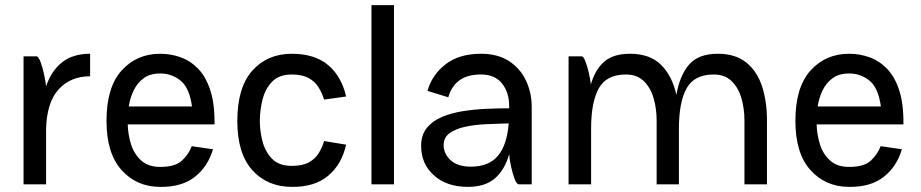

<svg xmlns="http://www.w3.org/2000/svg" viewBox="-20 -720 3598 750"><path d="M72 0V-500H122Q130 -500 138 -479Q146 -458 152 -430Q158 -402 160 -383Q181 -444 223 -477Q265 -510 332 -510V-422Q256 -422 209.5 -371.5Q163 -321 160 -217V0Z M729 -149 812 -137Q792 -69 741 -29Q690 11 606 10Q514 10 455 -55.5Q396 -121 396 -248Q396 -379 455 -444.5Q514 -510 606 -510Q647 -510 685 -496.5Q723 -483 753.5 -452Q784 -421 801.5 -367.5Q819 -314 818 -234H479Q480 -194 492 -156Q504 -118 531.5 -93Q559 -68 606 -68Q664 -68 690.5 -92.5Q717 -117 729 -149ZM606 -433Q567 -433 542 -415Q517 -397 502.5 -367.5Q488 -338 483 -304H730Q720 -377 685.5 -405Q651 -433 606 -433Z M1120 10Q1025 10 966 -55Q907 -120 907 -247Q907 -379 966 -444.5Q1025 -510 1120 -510Q1209 -510 1261.5 -466Q1314 -422 1332 -343L1246 -331Q1238 -357 1224 -379.5Q1210 -402 1185 -415.5Q1160 -429 1120 -429Q1070 -429 1043 -401Q1016 -373 1005.5 -331Q995 -289 995 -247Q995 -208 1005.5 -167.5Q1016 -127 1043 -99.5Q1070 -72 1120 -72Q1162 -72 1187 -86Q1212 -100 1225.5 -122.5Q1239 -145 1246 -169L1332 -155Q1315 -78 1262 -33.5Q1209 11 1120 10Z M1431 -700H1519V0H1431Z M1731 -340 1650 -365Q1667 -427 1720 -468.5Q1773 -510 1859 -510Q1924 -510 1968 -481.5Q2012 -453 2034.5 -405.5Q2057 -358 2057 -302V0H2007Q1998 0 1990 -21.5Q1982 -43 1976 -71Q1970 -99 1969 -118Q1952 -57 1913.5 -23.5Q1875 10 1808 10Q1725 10 1675 -35Q1625 -80 1625 -150Q1625 -193 1647.5 -220.5Q1670 -248 1707 -263.5Q1744 -279 1789.5 -286Q1835 -293 1881.5 -295Q1928 -297 1969 -297V-305Q1969 -359 1941 -394Q1913 -429 1859 -429Q1806 -429 1775 -406.5Q1744 -384 1731 -340ZM1713 -153Q1713 -119 1740.5 -94Q1768 -69 1820 -69Q1890 -69 1925.5 -112Q1961 -155 1967 -238Q1925 -237 1880.5 -235Q1836 -233 1798 -225Q1760 -217 1736.5 -200Q1713 -183 1713 -153Z M2201 0V-500H2252Q2259 -500 2266.5 -481Q2274 -462 2280 -436Q2286 -410 2288 -390Q2304 -447 2339.5 -478.5Q2375 -510 2441 -510Q2520 -510 2563.5 -465.5Q2607 -421 2622 -349Q2635 -425 2671.5 -467.5Q2708 -510 2784 -510Q2853 -510 2895.5 -475.5Q2938 -441 2957 -382Q2976 -323 2976 -249V0H2888V-249Q2888 -296 2876 -337Q2864 -378 2837.5 -403.5Q2811 -429 2768 -429Q2692 -429 2662 -375Q2632 -321 2632 -217V0H2545V-249Q2545 -296 2533 -337Q2521 -378 2494.5 -403.5Q2468 -429 2425 -429Q2349 -429 2319 -375Q2289 -321 2289 -217V0Z M3420 -149 3503 -137Q3483 -69 3432 -29Q3381 11 3297 10Q3205 10 3146 -55.5Q3087 -121 3087 -248Q3087 -379 3146 -444.5Q3205 -510 3297 -510Q3338 -510 3376 -496.5Q3414 -483 3444.5 -452Q3475 -421 3492.5 -367.5Q3510 -314 3509 -234H3170Q3171 -194 3183 -156Q3195 -118 3222.5 -93Q3250 -68 3297 -68Q3355 -68 3381.5 -92.5Q3408 -117 3420 -149ZM3297 -433Q3258 -433 3233 -415Q3208 -397 3193.5 -367.5Q3179 -338 3174 -304H3421Q3411 -377 3376.5 -405Q3342 -433 3297 -433Z"/></svg>

Font: Haskoy Medium
Style: Regular
Weight: 500
Designer: Ertekin Erdin
Foundry: Ertekin Erdin
Version: Version 1.500; ttfautohint (v1.8.3)